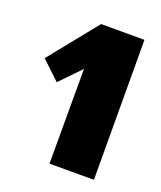

<svg xmlns="http://www.w3.org/2000/svg" viewBox="-87 -701 436 520"><g transform="rotate(20 131.5 -441.5)"><path d="M115 -240V-513L58 -454L5 -504L117 -643H242L243 -240Z"/></g></svg>

Font: Smooch Sans Thin Black
Style: Regular
Weight: 900
Version: Version 1.010